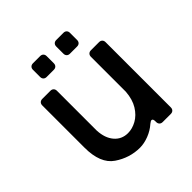

<svg xmlns="http://www.w3.org/2000/svg" viewBox="-184 -834 991 991"><g transform="rotate(-45 311.5 -338.5)"><path d="M436 -500Q436 -511 442.5 -517.5Q449 -524 460 -524H519Q530 -524 536.5 -517.5Q543 -511 543 -500V-24Q543 -13 536.5 -6.5Q530 0 519 0H460Q449 0 442.5 -6.5Q436 -13 436 -24V-29Q436 -48 426 -48Q420 -48 409 -39Q382 -15 348 -2Q314 11 284 11Q209 11 145 -32.5Q81 -76 81 -192V-500Q81 -511 87.5 -517.5Q94 -524 105 -524H164Q175 -524 181.5 -517.5Q188 -511 188 -500V-209Q191 -152 219.5 -119Q248 -86 293 -86Q325 -86 356.5 -103.5Q388 -121 410 -156.5Q432 -192 436 -245ZM253 -588H201Q190 -588 183.5 -594.5Q177 -601 177 -612V-664Q177 -675 183.5 -681.5Q190 -688 201 -688H253Q264 -688 270.5 -681.5Q277 -675 277 -664V-612Q277 -601 270.5 -594.5Q264 -588 253 -588ZM423 -588H371Q360 -588 353.5 -594.5Q347 -601 347 -612V-664Q347 -675 353.5 -681.5Q360 -688 371 -688H423Q434 -688 440.5 -681.5Q447 -675 447 -664V-612Q447 -601 440.5 -594.5Q434 -588 423 -588Z"/></g></svg>

Font: Shippori Gochic B2 Bold
Style: Regular
Weight: 700
Designer: FONTDASU
Foundry: FONTDASU / Google Inc. / but / Adobe
Version: Version 1.130